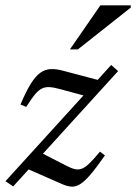

<svg xmlns="http://www.w3.org/2000/svg" viewBox="-30 -690 510 721"><path d="M-9.5 -9.5 387.5 -446 413.5 -423 19.5 10ZM68.5 -288.5 47 -297.5Q67.5 -346.5 85.5 -375.2Q103.5 -404 121.5 -416.8Q139.5 -429.5 160.2 -430.5Q181 -431.5 206.5 -424.5L361.5 -383.5L315 -323L199 -354.5Q174 -361.5 157.2 -362.8Q140.5 -364 127.2 -357.5Q114 -351 100.5 -334.5Q87 -318 68.5 -288.5ZM203.5 1.5 68 -58 121 -118 216.5 -69Q236.5 -58.5 250.8 -55Q265 -51.5 278 -56.8Q291 -62 306.8 -77.5Q322.5 -93 345.5 -120.5L364 -106.5Q332.5 -61 310.2 -35Q288 -9 271 1.5Q254 12 238 10.8Q222 9.5 203.5 1.5ZM232.5 -504.5 347 -670H461V-661.5L262.5 -504.5Z"/></svg>

Font: Newsreader 16pt
Style: Italic
Weight: 400
Italic angle: -17°
Designer: Hugues Gentile
Foundry: Production Type
Version: Version 1.003